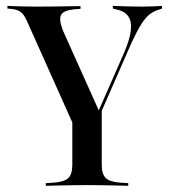

<svg xmlns="http://www.w3.org/2000/svg" viewBox="-20 -435 567 642"><path d="M271 183.9Q246.8 183.9 225 184.3Q203.2 184.7 181 185.1Q158.9 185.5 133.1 186.3V177.4L158.1 175.8Q194.4 173.4 208.1 160.5Q221.8 147.6 221.8 116.1V-143.5L290.3 -8.1L320.2 -76.6V116.1Q320.2 147.6 333.9 160.5Q347.6 173.4 383.1 175.8L408.9 177.4V186.3Q383.1 185.5 360.9 185.1Q338.7 184.7 316.9 184.3Q295.2 183.9 271 183.9ZM255.6 50 73.4 -357.3Q66.1 -375 59.3 -384.3Q52.4 -393.5 43.5 -398.4Q34.7 -403.2 20.2 -404.8L4.8 -406.5V-415.3Q24.2 -414.5 47.6 -413.7Q71 -412.9 97.6 -412.9H103.2H106.5Q136.3 -412.9 162.9 -413.3Q189.5 -413.7 211.7 -414.1Q233.9 -414.5 249.2 -414.5V-405.6L229.8 -404Q193.5 -400.8 184.7 -385.9Q175.8 -371 190.3 -333.1L314.5 -56.5L300.8 -44.4L391.9 -251.6Q413.7 -300.8 417.3 -332.3Q421 -363.7 408.5 -381Q396 -398.4 366.9 -404L357.3 -406.5V-415.3Q378.2 -414.5 402 -413.7Q425.8 -412.9 453.2 -412.9Q475 -412.9 491.1 -413.7Q507.3 -414.5 521.8 -415.3V-406.5L512.9 -403.2Q492.7 -397.6 477.4 -384.7Q462.1 -371.8 445.6 -342.7Q429 -313.7 405.6 -259.7L270.2 50Z"/></svg>

Font: Playfair 144pt SemiExpanded SemiBold
Style: Regular
Weight: 600
Width: 6
Designer: Claus Eggers Sørensen
Foundry: Claus Eggers Sørensen
Version: Version 2.203